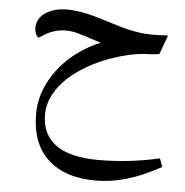

<svg xmlns="http://www.w3.org/2000/svg" viewBox="-50 -429 735 764"><g transform="rotate(5 318.0 -47.0)"><path d="M192.4 -297.4C199.7 -297.4 208.5 -296.4 218.8 -294.9C229 -293.5 249.5 -287.6 280.3 -277.8C311 -268.1 328.1 -262.2 332.5 -260.7C291 -244.6 252.4 -221.2 216.3 -189.9C180.2 -158.7 151.9 -122.6 131.3 -82C110.8 -41 100.6 0.5 100.6 42C100.6 121.6 123 182.1 168.5 224.1C213.9 266.1 277.8 287.1 360.4 287.1C438.5 287.1 521 264.6 618.7 210.4L607.4 176.8C526.9 195.3 445.3 204.6 362.8 204.6C210.4 204.6 136.2 147.5 136.2 42C136.2 -23.9 178.2 -87.4 251 -138.2C287.6 -163.6 329.6 -185.1 377.9 -202.1C425.8 -219.2 470.7 -229 512.2 -231.9C529.8 -231.9 548.3 -233.4 568.4 -236.3L596.7 -313L546.9 -311H531.2C408.2 -311 303.7 -380.9 189 -380.9C153.3 -380.9 124 -373 101.6 -357.9C79.1 -342.8 67.9 -322.3 67.9 -297.4C67.9 -281.2 74.7 -266.1 82.5 -258.8L106 -272.9C131.8 -289.1 160.6 -297.4 192.4 -297.4Z"/></g></svg>

Font: Noto Naskh Arabic
Style: Regular
Weight: 400
Designer: Monotype Design Team
Foundry: Monotype Imaging Inc.
Version: Version 1.07